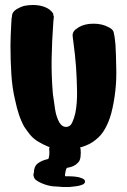

<svg xmlns="http://www.w3.org/2000/svg" viewBox="-20 -598 508 770"><path d="M446 -333Q448 -281 442.5 -233Q437 -185 426 -143Q417 -110 401.5 -82Q386 -54 362 -36Q351 -27 337 -20Q323 -13 307 -8Q304 -8 301 -7Q302 -5 303 -2Q305 13 303 30.5Q301 48 292 55Q279 70 250 75H248Q244 81 242 94Q242 97 241 100.5Q240 104 241 107Q242 108 242 109H258Q268 109 282.5 110.5Q297 112 309 117Q321 122 321 130Q321 138 310.5 142.5Q300 147 285 149Q270 151 258 152H233Q213 151 207 150Q184 150 160.5 142Q137 134 123 123Q119 120 116.5 113.5Q114 107 114 103Q114 99 116 94Q116 69 132 57Q148 45 172 40L174 39Q175 38 175 37Q180 20 177 -2Q177 -3 178 -5Q179 -7 179 -8Q179 -8 179 -8Q176 -9 173 -10Q151 -19 131.5 -31Q112 -43 98 -61Q93 -68 87.5 -75Q82 -82 77 -90Q64 -114 55.5 -140Q47 -166 41 -195Q29 -244 25.5 -300.5Q22 -357 22 -417Q22 -437 23 -458L25 -500Q26 -508 26 -516Q26 -524 28 -532Q28 -550 46.5 -561Q65 -572 80 -575Q96 -578 112 -578Q139 -578 160.5 -569.5Q182 -561 193 -544Q194 -541 194 -538Q194 -535 196 -532V-531L194 -512Q188 -428 187 -361Q186 -294 192 -222Q196 -190 201 -159Q206 -128 218 -107Q229 -89 244 -89Q262 -89 270 -107.5Q278 -126 282 -144Q290 -183 289 -234Q288 -285 285 -329Q283 -354 280.5 -378.5Q278 -403 275 -424L273 -439L271 -457Q272 -471 283 -480Q287 -482 290 -484.5Q293 -487 296 -489Q320 -503 355 -503Q390 -503 415 -489Q423 -486 429.5 -479.5Q436 -473 437 -463Q440 -450 441 -438L443 -420Q444 -398 445 -376.5Q446 -355 446 -333Z"/></svg>

Font: Nerko One
Style: Regular
Weight: 400
Designer: Nermin Kahrimanovic
Foundry: Nermin Kahrimanovic
Version: Version 1.101